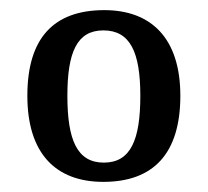

<svg xmlns="http://www.w3.org/2000/svg" viewBox="-20 -739 410 379"><path d="M184 -380C283 -380 336 -436 336 -550C336 -664 278 -719 186 -719C86 -719 34 -664 34 -550C34 -436 90 -380 184 -380ZM185 -418C132 -418 113 -463 113 -550C113 -636 132 -679 184 -679C237 -679 257 -636 257 -550C257 -463 238 -418 185 -418Z"/></svg>

Font: Noto Serif Thai SemiCondensed
Style: Regular
Weight: 400
Width: 4
Designer: Monotype Design Team
Foundry: Monotype Imaging Inc.
Version: Version 2.002